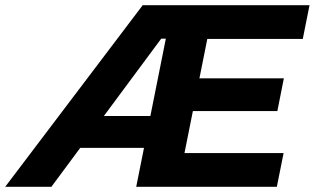

<svg xmlns="http://www.w3.org/2000/svg" viewBox="-84 -720 1213 740"><path d="M-64 0 466 -700H636L611 -571H472L587 -638L114 0ZM176 -150 203 -273H550L527 -150ZM441 0 581 -700H1109L1083 -570H715L627 -130H1009L983 0ZM647 -292 673 -418H1010L985 -292Z"/></svg>

Font: Montserrat Thin
Style: Bold Italic
Weight: 700
Italic angle: -11.3°
Version: Version 9.000